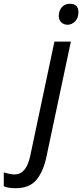

<svg xmlns="http://www.w3.org/2000/svg" viewBox="-146 -756 435 1016"><path d="M212 -625Q192 -625 178.5 -637.5Q165 -650 165 -672Q165 -698 180.5 -717Q196 -736 224 -736Q269 -736 269 -691Q269 -660 251 -642.5Q233 -625 212 -625ZM-64 240Q-101 240 -126 230V156Q-114 160 -99 163.5Q-84 167 -68 167Q-7 167 14 69L142 -536H229L99 77Q83 152 46.5 196Q10 240 -64 240Z"/></svg>

Font: Manna Sans
Style: Italic
Weight: 400
Italic angle: -12°
Designer: Monotype Design Team
Foundry: Monotype Imaging Inc.
Version: Version 2.001.1; ttfautohint (v1.8.2)